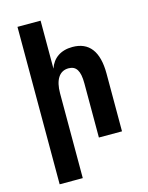

<svg xmlns="http://www.w3.org/2000/svg" viewBox="-140 -846 881 1140"><g transform="rotate(-15 301.0 -276.0)"><path d="M81.5 208H223.6V-313C223.6 -395 253.4 -443.8 310.1 -443.8C357.4 -443.8 378.4 -410.2 378.4 -333V0H520.5V-355C520.5 -492.2 466.8 -560.1 365.2 -560.1C292.5 -560.1 243.7 -524.9 223.6 -464.8V-759.8H81.5Z"/></g></svg>

Font: Hack
Style: Bold
Weight: 700
Monospace: yes
Designer: Christopher Simpkins
Foundry: Christopher Simpkins
Version: Version 2.010